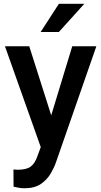

<svg xmlns="http://www.w3.org/2000/svg" viewBox="-20 -770 530 1003"><path d="M132.8 -528.3 247.6 -167.5 357.4 -528.3H483.4L271.5 80.6Q262.2 106.9 243.9 137.9Q225.6 168.9 193.1 191.2Q160.6 213.4 107.9 213.4Q92.3 213.4 77.9 210.9Q63.5 208.5 50.8 205.1L50.3 115.2Q55.7 115.7 62.7 116.2Q69.8 116.7 73.7 116.7Q117.7 116.7 140.1 100.3Q162.6 84 175.8 44.9L192.9 -1.5L5.9 -528.3ZM192.4 -603 287.6 -750H420.4L287.6 -603Z"/></svg>

Font: Vazirmatn UI FD Medium
Style: Regular
Weight: 500
Designer: Saber Rastikerdar
Foundry: Saber Rastikerdar
Version: Version 33.003